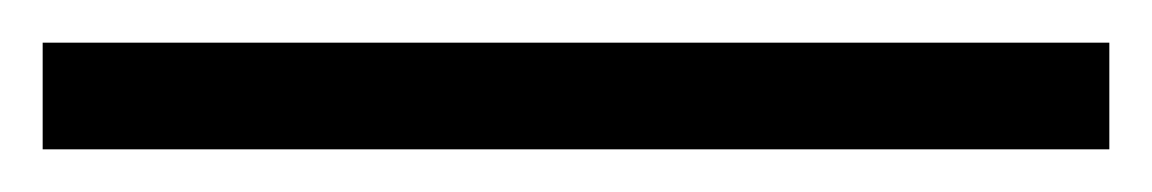

<svg xmlns="http://www.w3.org/2000/svg" viewBox="-20 55 540 90"><path d="M500 125V75H0V125Z"/></svg>

Font: STIXGeneral
Style: Regular
Weight: 400
Designer: MicroPress Inc., with final additions and corrections provided by Coen Hoffman, Elsevier (retired)
Version: Version 1.1.0